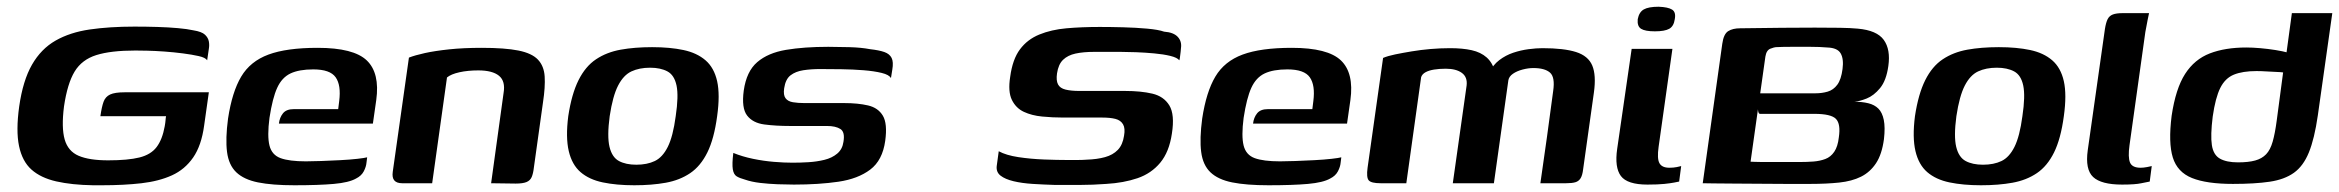

<svg xmlns="http://www.w3.org/2000/svg" viewBox="-20 -544 6945 570"><path d="M256 6Q193 5 147 -5.5Q101 -16 73.5 -40.5Q46 -65 36.5 -110.5Q27 -156 37 -228Q48 -305 75 -352Q102 -399 145 -423.5Q188 -448 246.5 -456.5Q305 -465 379 -465Q414 -465 447 -464Q480 -463 508 -460.5Q536 -458 554 -454Q579 -450 588.5 -441Q598 -432 600 -421Q602 -410 600 -399L595 -365Q590 -373 570 -377.5Q550 -382 523 -385.5Q496 -389 468 -391Q440 -393 417 -393.5Q394 -394 382 -394Q309 -394 266 -380.5Q223 -367 201.5 -331.5Q180 -296 170 -228Q162 -165 172 -130Q182 -95 213.5 -81.5Q245 -68 301 -68Q360 -68 394 -76.5Q428 -85 445 -107.5Q462 -130 469 -169Q471 -180 471.5 -187.5Q472 -195 473 -199H278Q282 -227 287.5 -242Q293 -257 307 -263.5Q321 -270 350 -270H600L586 -171Q578 -112 553.5 -76.5Q529 -41 490.5 -23.5Q452 -6 400 0Q348 6 283 6Q276 6 269.5 6Q263 6 256 6Z M854 6Q788 6 746 -2.5Q704 -11 681.5 -32.5Q659 -54 654 -93Q649 -132 657 -192Q669 -271 696 -316.5Q723 -362 777 -382Q831 -402 923 -402Q1030 -402 1069 -364.5Q1108 -327 1097 -247L1087 -177H808Q810 -195 820 -207.5Q830 -220 852 -220H984L987 -244Q993 -291 976.5 -314.5Q960 -338 910 -338Q868 -338 842.5 -326Q817 -314 803 -283.5Q789 -253 780 -194Q773 -140 780 -112Q787 -84 813 -74.5Q839 -65 888 -65Q906 -65 933.5 -66Q961 -67 990 -68.5Q1019 -70 1041 -72.5Q1063 -75 1070 -77L1068 -61Q1067 -49 1060 -35.5Q1053 -22 1037 -14Q1016 -2 971 2Q926 6 854 6Z M1174 0Q1141 0 1146 -34L1194 -373Q1212 -380 1241.5 -386.5Q1271 -393 1313.5 -397.5Q1356 -402 1410 -402Q1479 -402 1519 -394Q1559 -386 1577 -367Q1595 -348 1597 -317Q1599 -286 1592 -240L1565 -47Q1563 -29 1558.5 -18.5Q1554 -8 1543 -3.5Q1532 1 1511 1L1438 0L1475 -268Q1481 -303 1461.5 -319Q1442 -335 1400 -335Q1369 -335 1344 -329.5Q1319 -324 1307 -314L1263 0Z M1863 6Q1810 6 1769.5 -2.5Q1729 -11 1703.5 -33Q1678 -55 1668.5 -95.5Q1659 -136 1667 -199Q1677 -265 1697.5 -306Q1718 -347 1749.5 -368Q1781 -389 1822.5 -396.5Q1864 -404 1916 -404Q1969 -404 2009 -395.5Q2049 -387 2074.5 -365Q2100 -343 2109 -303Q2118 -263 2109 -199Q2100 -132 2080 -91.5Q2060 -51 2029 -30Q1998 -9 1956.5 -1.5Q1915 6 1863 6ZM1869 -55Q1901 -55 1924 -66Q1947 -77 1962.5 -108Q1978 -139 1986 -199Q1995 -259 1988.5 -290Q1982 -321 1961.5 -332Q1941 -343 1910 -343Q1878 -343 1854.5 -332Q1831 -321 1815 -290Q1799 -259 1790 -199Q1782 -139 1789.5 -108Q1797 -77 1817.5 -66Q1838 -55 1869 -55Z M2337 4Q2316 4 2289 3Q2262 2 2236.5 -1Q2211 -4 2191 -11Q2176 -15 2167 -20.5Q2158 -26 2155.5 -41.5Q2153 -57 2157 -90Q2184 -79 2215.5 -72.5Q2247 -66 2277.5 -63.5Q2308 -61 2333 -61Q2356 -61 2380.5 -62.5Q2405 -64 2427.5 -69.5Q2450 -75 2465.5 -88Q2481 -101 2484 -123Q2489 -152 2475 -161Q2461 -170 2435 -170H2325Q2283 -170 2249 -174.5Q2215 -179 2198 -201Q2181 -223 2188 -275Q2196 -332 2228 -359.5Q2260 -387 2313.5 -396Q2367 -405 2439 -405Q2466 -405 2501.5 -404Q2537 -403 2563 -398Q2590 -395 2605.5 -389.5Q2621 -384 2627 -372Q2633 -360 2629 -337L2625 -312Q2620 -322 2597.5 -327.5Q2575 -333 2543.5 -335.5Q2512 -338 2477.5 -338.5Q2443 -339 2414 -339Q2388 -339 2365 -335.5Q2342 -332 2327 -320.5Q2312 -309 2308 -282Q2305 -262 2312 -252.5Q2319 -243 2334 -240.5Q2349 -238 2368 -238H2486Q2527 -238 2557 -231Q2587 -224 2601 -200.5Q2615 -177 2608 -126Q2600 -68 2563.5 -40.5Q2527 -13 2469 -4.5Q2411 4 2337 4Z M2945 -95Q2967 -83 3003.5 -77.5Q3040 -72 3079.5 -70.5Q3119 -69 3149 -69Q3161 -69 3177.5 -69Q3194 -69 3206 -70Q3237 -71 3260.5 -77.5Q3284 -84 3298.5 -99Q3313 -114 3317 -141Q3321 -163 3314 -175Q3307 -187 3291.5 -191Q3276 -195 3252 -195Q3239 -195 3224 -195Q3209 -195 3188 -195Q3167 -195 3136 -195Q3105 -195 3074 -198Q3043 -201 3019.5 -212Q2996 -223 2984 -247.5Q2972 -272 2979 -316Q2986 -368 3008 -397.5Q3030 -427 3065.5 -441.5Q3101 -456 3146 -460Q3191 -464 3245 -464Q3277 -464 3314.5 -463Q3352 -462 3385.5 -459Q3419 -456 3436 -450Q3464 -448 3476.5 -434.5Q3489 -421 3486 -401Q3486 -398 3485 -390Q3484 -382 3483 -374Q3482 -366 3481 -365Q3475 -373 3454.5 -378Q3434 -383 3406.5 -385.5Q3379 -388 3352.5 -389Q3326 -390 3307 -390H3228Q3196 -390 3173 -385Q3150 -380 3136 -366.5Q3122 -353 3118 -326Q3115 -305 3121 -293.5Q3127 -282 3143.5 -278Q3160 -274 3184 -274Q3238 -274 3272 -274Q3306 -274 3320 -274Q3367 -274 3401 -266Q3435 -258 3451.5 -231Q3468 -204 3459 -147Q3451 -93 3424.5 -61Q3398 -29 3357 -15Q3316 -1 3264 2Q3223 5 3187.5 5Q3152 5 3111 5Q3078 4 3046 2Q3014 0 2989 -6Q2964 -12 2950.5 -22.5Q2937 -33 2939 -51Z M3746 6Q3680 6 3638 -2.5Q3596 -11 3573.5 -32.5Q3551 -54 3546 -93Q3541 -132 3549 -192Q3561 -271 3588 -316.5Q3615 -362 3669 -382Q3723 -402 3815 -402Q3922 -402 3961 -364.5Q4000 -327 3989 -247L3979 -177H3700Q3702 -195 3712 -207.5Q3722 -220 3744 -220H3876L3879 -244Q3885 -291 3868.5 -314.5Q3852 -338 3802 -338Q3760 -338 3734.5 -326Q3709 -314 3695 -283.5Q3681 -253 3672 -194Q3665 -140 3672 -112Q3679 -84 3705 -74.5Q3731 -65 3780 -65Q3798 -65 3825.5 -66Q3853 -67 3882 -68.5Q3911 -70 3933 -72.5Q3955 -75 3962 -77L3960 -61Q3959 -49 3952 -35.5Q3945 -22 3929 -14Q3908 -2 3863 2Q3818 6 3746 6Z M4079 0Q4051 0 4043.5 -8.5Q4036 -17 4040 -46L4086 -372Q4100 -378 4122 -382.5Q4144 -387 4171 -391.5Q4198 -396 4227 -398.5Q4256 -401 4285 -401Q4322 -401 4349 -395Q4376 -389 4393.5 -373.5Q4411 -358 4420 -328H4401Q4412 -351 4431 -365.5Q4450 -380 4472.5 -387.5Q4495 -395 4518 -398Q4541 -401 4559 -401Q4623 -401 4659 -389.5Q4695 -378 4707 -349.5Q4719 -321 4712 -270L4680 -42Q4678 -24 4672.5 -15Q4667 -6 4657 -3Q4647 0 4629 0H4553Q4563 -69 4572.5 -137Q4582 -205 4591 -274Q4597 -315 4581.5 -328.5Q4566 -342 4532 -342Q4517 -342 4500 -337.5Q4483 -333 4471.5 -325Q4460 -317 4458 -306L4415 0H4293L4334 -290Q4337 -315 4320 -327.5Q4303 -340 4272 -340Q4253 -340 4237.5 -337.5Q4222 -335 4212 -329.5Q4202 -324 4199 -315L4155 0Z M4871 4Q4811 4 4792 -21.5Q4773 -47 4781 -102L4824 -399H4945L4904 -108Q4899 -73 4906.5 -59.5Q4914 -46 4936 -46Q4948 -46 4958 -48Q4968 -50 4971 -51L4965 -5Q4960 -4 4950 -2Q4940 0 4921 2Q4902 4 4871 4ZM4893 -451Q4864 -451 4852 -458.5Q4840 -466 4842 -487Q4846 -508 4860 -516Q4874 -524 4904 -524Q4932 -523 4944 -515.5Q4956 -508 4952 -487Q4949 -466 4935.5 -458.5Q4922 -451 4893 -451Z M5093 -414Q5097 -443 5110.5 -451.5Q5124 -460 5146 -460Q5215 -461 5270 -461.5Q5325 -462 5368 -462Q5411 -462 5442.5 -461.5Q5474 -461 5495 -459Q5552 -454 5572.5 -425.5Q5593 -397 5586 -348Q5580 -305 5561.5 -282.5Q5543 -260 5521.5 -251.5Q5500 -243 5485 -242Q5508 -242 5526.5 -237.5Q5545 -233 5556.5 -221.5Q5568 -210 5572.5 -188Q5577 -166 5573 -131Q5567 -86 5549.5 -59.5Q5532 -33 5505 -19.5Q5478 -6 5440 -2Q5402 2 5354 2Q5320 2 5280.5 2Q5241 2 5201 1.5Q5161 1 5126.5 1Q5092 1 5068 0.5Q5044 0 5035 0ZM5370 -267Q5389 -267 5406 -272Q5423 -277 5434.5 -292.5Q5446 -308 5450 -339Q5454 -369 5444.5 -385.5Q5435 -402 5405 -403Q5383 -405 5354.5 -405Q5326 -405 5298.5 -405Q5271 -405 5252 -404Q5248 -404 5236 -399.5Q5224 -395 5221 -376L5177 -64Q5182 -64 5189.5 -63.5Q5197 -63 5211.5 -63Q5226 -63 5252.5 -63Q5279 -63 5322 -63Q5345 -63 5364 -64.5Q5383 -66 5399 -72Q5415 -78 5425.5 -93.5Q5436 -109 5439 -136Q5445 -176 5430.5 -191Q5416 -206 5366 -206H5205Q5201 -206 5199.5 -214Q5198 -222 5199 -233.5Q5200 -245 5201.5 -254.5Q5203 -264 5203 -267Z M5861 6Q5808 6 5767.5 -2.5Q5727 -11 5701.5 -33Q5676 -55 5666.5 -95.5Q5657 -136 5665 -199Q5675 -265 5695.5 -306Q5716 -347 5747.5 -368Q5779 -389 5820.5 -396.5Q5862 -404 5914 -404Q5967 -404 6007 -395.5Q6047 -387 6072.5 -365Q6098 -343 6107 -303Q6116 -263 6107 -199Q6098 -132 6078 -91.5Q6058 -51 6027 -30Q5996 -9 5954.5 -1.5Q5913 6 5861 6ZM5867 -55Q5899 -55 5922 -66Q5945 -77 5960.5 -108Q5976 -139 5984 -199Q5993 -259 5986.5 -290Q5980 -321 5959.5 -332Q5939 -343 5908 -343Q5876 -343 5852.5 -332Q5829 -321 5813 -290Q5797 -259 5788 -199Q5780 -139 5787.5 -108Q5795 -77 5815.5 -66Q5836 -55 5867 -55Z M6280 4Q6218 4 6194 -18.5Q6170 -41 6178 -98L6229 -458Q6232 -477 6237 -487Q6242 -497 6252.5 -501Q6263 -505 6282 -505H6360Q6359 -502 6356 -486Q6353 -470 6349 -449L6302 -113Q6297 -77 6303.5 -61.5Q6310 -46 6335 -46Q6343 -46 6354 -48Q6365 -50 6368 -51L6362 -5Q6355 -4 6337 0Q6319 4 6280 4Z M6609 2Q6531 2 6487.5 -15.5Q6444 -33 6430.5 -76.5Q6417 -120 6427 -200Q6439 -281 6467 -324.5Q6495 -368 6540.5 -385.5Q6586 -403 6649 -403Q6667 -403 6690 -401Q6713 -399 6735 -395.5Q6757 -392 6773.5 -387.5Q6790 -383 6797 -378L6765 -365L6784 -505H6904L6861 -201Q6851 -132 6834.5 -91.5Q6818 -51 6790 -31Q6762 -11 6718 -4.5Q6674 2 6609 2ZM6624 -62Q6655 -62 6675 -67.5Q6695 -73 6707.5 -86Q6720 -99 6727 -123.5Q6734 -148 6739 -186L6758 -329Q6751 -330 6737 -330.5Q6723 -331 6708 -332Q6693 -333 6679 -333Q6638 -333 6612 -322.5Q6586 -312 6571.5 -283Q6557 -254 6549 -198Q6542 -142 6546.5 -113Q6551 -84 6570.5 -73Q6590 -62 6624 -62Z"/></svg>

Font: Genos SemiBold
Style: Italic
Weight: 600
Italic angle: -8°
Version: Version 1.010